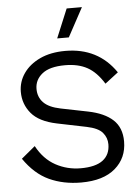

<svg xmlns="http://www.w3.org/2000/svg" viewBox="-62 -993 758 1052"><g transform="rotate(-5 317.0 -467.5)"><path d="M345 -946H429L343 -787H279ZM317 -715Q497 -715 594 -573L521 -517Q481 -582 431 -609.5Q381 -637 309 -637Q224 -637 183 -604Q142 -571 142 -521Q142 -476 171 -446Q200 -416 264 -403L413 -373Q502 -355 548.5 -312Q595 -269 595 -193Q595 -102 529.5 -45.5Q464 11 342 11Q244 11 166 -25Q88 -61 29 -147L105 -210Q145 -136 208.5 -101.5Q272 -67 346 -67Q428 -67 468 -97.5Q508 -128 508 -185Q508 -221 484.5 -249Q461 -277 398 -290L237 -323Q140 -343 97.5 -394Q55 -445 55 -512Q55 -568 87 -614Q119 -660 177.5 -687.5Q236 -715 317 -715Z"/></g></svg>

Font: Prodigy Sans
Style: Regular
Weight: 400
Designer: Wei Huang
Foundry: Wei Huang
Version: Version 1.003; ttfautohint (v1.8.3)